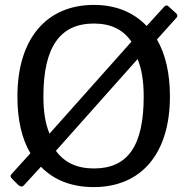

<svg xmlns="http://www.w3.org/2000/svg" viewBox="-20 -753 767 783"><path d="M700 -697 666 -728C661 -733 654 -731 649 -725L578 -647C525 -703 452 -733 363 -733C171 -733 51 -597 51 -359C51 -264 69 -187 104 -128L27 -43C21 -36 22 -31 31 -22L54 1C65 10 72 10 80 0L147 -73C199 -19 272 10 362 10C554 10 673 -124 673 -360C673 -454 655 -532 620 -592L700 -681C705 -686 704 -692 700 -697ZM157 -359C157 -562 225 -657 363 -657C431 -657 482 -633 516 -583L182 -208C165 -248 157 -298 157 -359ZM566 -359C566 -158 501 -66 363 -66C294 -66 243 -90 208 -138L541 -512C558 -472 566 -422 566 -359Z"/></svg>

Font: United Sans
Style: Regular
Weight: 400
Designer: Pablo Impallari, Rodrigo Fuenzalida (Modified by Dan O. Williams)
Version: Version 1.000;PS 001.000;hotconv 1.0.88;makeotf.lib2.5.64775